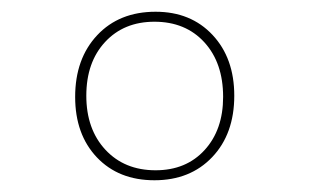

<svg xmlns="http://www.w3.org/2000/svg" viewBox="-20 -724 527 327"><path d="M108 -559Q108 -624 145.5 -664Q183 -704 245 -704Q305 -704 342 -664.5Q379 -625 379 -561Q379 -496 341.5 -456.5Q304 -417 243 -417Q182 -417 145 -456Q108 -495 108 -559ZM245 -434Q297 -434 328.5 -468.5Q360 -503 360 -559Q360 -617 328 -652Q296 -687 243 -687Q191 -687 159 -652.5Q127 -618 127 -561Q127 -504 159.5 -469Q192 -434 245 -434Z"/></svg>

Font: Cantarell Thin
Style: Regular
Weight: 100
Designer: Dave Crossland, Nikolaus Waxweiler, Florian Fecher, Jacques Le Bailly, Eben Sorkin, Alexei Vanyashin, Alexios Zavras, Em
Version: Version 0.303